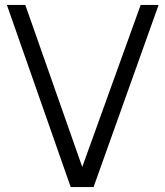

<svg xmlns="http://www.w3.org/2000/svg" viewBox="-20 -762 674 782"><path d="M553 -742 315 -82 83 -742H8L268 0H361L626 -742Z"/></svg>

Font: Cheyenne Sans Light
Style: Regular
Weight: 300
Designer: The Public Sans project authors (U.S. Web Design System), Libre Franklin designed by Pablo Impallari and Rodrigo Fuenzal
Foundry: The Cheyenne Sans Project Authors
Version: Version 2.007